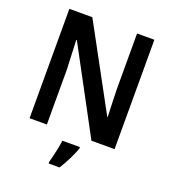

<svg xmlns="http://www.w3.org/2000/svg" viewBox="-164 -835 1052 1178"><g transform="rotate(20 362.5 -246.5)"><path d="M640 0H489L194 -549H190Q192 -499 194 -452.5Q196 -406 198 -360V0H85V-714H235L530 -171H533Q531 -218 529.5 -264.5Q528 -311 527 -355V-714H640ZM436 71Q424 104 404 144.5Q384 185 361 221H290V209Q295 190 301.5 163.5Q308 137 313.5 109.5Q319 82 321 61H436Z"/></g></svg>

Font: Noto Sans Gurmukhi UI SemiCondensed SemiBold
Style: Regular
Weight: 600
Width: 4
Designer: Jelle Bosma - Monotype Design Team
Foundry: Monotype Imaging Inc.
Version: Version 2.004; ttfautohint (v1.8.4.7-5d5b)